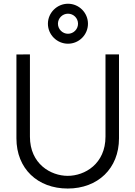

<svg xmlns="http://www.w3.org/2000/svg" viewBox="-20 -1018 742 1052"><path d="M352.5 -778.5C413 -778.5 462 -827.5 462 -888C462 -948 413 -997.5 352.5 -997.5C292.5 -997.5 242.5 -948 242.5 -888C242.5 -827.5 292.5 -778.5 352.5 -778.5ZM352.5 -833C322.5 -833 297.5 -858 297.5 -888C297.5 -918.5 322.5 -943 352.5 -943C383 -943 407.5 -918.5 407.5 -888C407.5 -858 383 -833 352.5 -833ZM351 15C515.5 15 632 -94.5 632 -260V-720H558V-269.5C558 -120 444.5 -54.5 351 -54.5C258.5 -54.5 144 -119.5 144 -269.5V-720L70 -719.5V-260C70 -93.5 186.5 15 351 15Z"/></svg>

Font: Manrope
Style: Regular
Weight: 400
Designer: Mikhail Sharanda
Foundry: Mikhail Sharanda
Version: Version 4.505